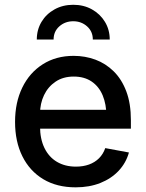

<svg xmlns="http://www.w3.org/2000/svg" viewBox="-20 -784 618 815"><path d="M301.3 11.2Q221.2 11.2 163.6 -23.4Q106 -58.1 75 -120.6Q43.9 -183.1 43.9 -266.6Q43.9 -349.1 74.7 -412.4Q105.5 -475.6 161.6 -511.2Q217.8 -546.9 292.5 -546.9Q341.3 -546.9 385 -530.8Q428.7 -514.6 462.6 -481.2Q496.6 -447.8 516.1 -396.2Q535.6 -344.7 535.6 -273.9V-237.8H100.6V-317.9H480.5L431.6 -292Q431.6 -341.3 415.8 -379.2Q399.9 -417 368.9 -438Q337.9 -459 293 -459Q248 -459 216.1 -437.5Q184.1 -416 167 -380.4Q149.9 -344.7 149.9 -300.8V-248.5Q149.9 -194.3 168.7 -155.8Q187.5 -117.2 221.9 -96.9Q256.3 -76.7 302.2 -76.7Q333 -76.7 357.9 -85.7Q382.8 -94.7 400.4 -112.3Q418 -129.9 426.8 -155.3L527.3 -136.7Q515.1 -92.8 483.9 -59.3Q452.6 -25.9 406 -7.3Q359.4 11.2 301.3 11.2ZM291 -763.7Q335.4 -763.7 370.4 -744.1Q405.3 -724.6 425.5 -691.2Q445.8 -657.7 445.8 -616.2H374Q374 -650.4 349.6 -672.1Q325.2 -693.8 291 -693.8Q256.3 -693.8 231.9 -672.1Q207.5 -650.4 207.5 -616.2H136.2Q136.2 -657.7 156.2 -691.2Q176.3 -724.6 211.4 -744.1Q246.6 -763.7 291 -763.7Z"/></svg>

Font: Inter 18pt Medium
Style: Regular
Weight: 500
Designer: Rasmus Andersson
Foundry: rsms
Version: Version 4.001;git-66647c0bb